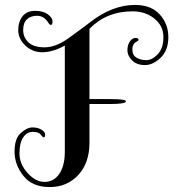

<svg xmlns="http://www.w3.org/2000/svg" viewBox="-20 -749 712 779"><path d="M518 -703Q412 -703 343 -632V-347H426Q491 -347 491 -338Q491 -327 426 -327H343V-170Q343 -88 297.5 -39Q252 10 181.5 10Q111 10 75 -35.5Q39 -81 39 -134Q39 -187 64.5 -209.5Q90 -232 111.5 -232Q133 -232 148 -223Q163 -214 163 -203Q163 -192 158 -192Q153 -192 145 -203Q137 -214 113 -214Q89 -214 74 -191.5Q59 -169 59 -126.5Q59 -84 91.5 -47.5Q124 -11 161 -11Q198 -11 220.5 -43.5Q243 -76 243 -134V-564Q193 -537 152 -537Q111 -537 82.5 -564.5Q54 -592 54 -626.5Q54 -661 71.5 -683Q89 -705 122 -705Q155 -705 174 -691Q193 -677 193 -662.5Q193 -648 187 -648Q181 -648 176 -657Q158 -685 131 -685Q104 -685 89 -670.5Q74 -656 74 -627Q74 -598 95 -577.5Q116 -557 161 -557Q206 -557 256.5 -593Q307 -629 342 -656Q434 -729 528 -729Q593 -729 628 -690.5Q663 -652 663 -598.5Q663 -545 632 -515Q601 -485 568 -485Q535 -485 516 -504Q497 -523 497 -545Q497 -567 507 -581Q517 -595 529.5 -595Q542 -595 542 -588Q542 -584 536 -581Q517 -572 517 -548.5Q517 -525 534 -515Q551 -505 574 -505Q597 -505 620 -529Q643 -553 643 -598.5Q643 -644 606.5 -673.5Q570 -703 518 -703Z"/></svg>

Font: Spirax
Style: Regular
Weight: 400
Designer: Brenda Gallo (gbrenda1987@gmail.com)
Foundry: Brenda Gallo
Version: Version 1.002